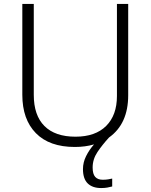

<svg xmlns="http://www.w3.org/2000/svg" viewBox="-20 -734 762 972"><path d="M449 114Q449 147 462 161.5Q475 176 500 176Q515 176 527.5 174Q540 172 548 170V210Q537 213 523.5 215.5Q510 218 492 218Q448 218 424 194.5Q400 171 400 122Q400 88 416 56Q432 24 456 -3Q412 10 359 10Q230 10 161.5 -60Q93 -130 93 -254V-714H151V-254Q151 -150 205 -96Q259 -42 362 -42Q463 -42 517.5 -96.5Q572 -151 572 -248V-714H629V-252Q629 -107 532 -38Q498 -1 473.5 35.5Q449 72 449 114Z"/></svg>

Font: Noto Sans Lao UI Light
Style: Regular
Weight: 300
Designer: Monotype Design Team
Foundry: Monotype Imaging Inc.
Version: Version 2.000; ttfautohint (v1.8.4.7-5d5b)